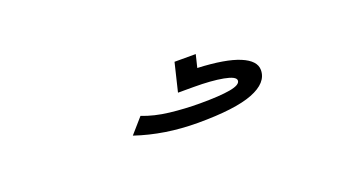

<svg xmlns="http://www.w3.org/2000/svg" viewBox="-29 -191 1058 578"><g transform="rotate(-20 500.0 98.5)"><path d="M536 197Q430 197 338 166L380 118Q418 133 465.5 138.5Q513 144 562 144Q625 144 658.5 138Q692 132 692 118Q692 105 654.5 98Q617 91 560 91H510L532 0H600L590 41Q679 45 723.5 63.5Q768 82 768 112Q768 153 711.5 175Q655 197 536 197Z"/></g></svg>

Font: Inconsolata UltraExpanded
Style: Regular
Weight: 400
Width: 9
Monospace: yes
Designer: Raph Levien, Cyreal, Brenton Simpson
Foundry: Raph Levien, Cyreal, Google
Version: Version 3.000; ttfautohint (v1.8.2.53-6de2)